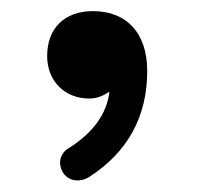

<svg xmlns="http://www.w3.org/2000/svg" viewBox="-20 -757 349 340"><path d="M144.5 -737.3C94.2 -737.3 63.5 -707 63.5 -657.7C63.5 -614.3 93.8 -582.5 138.2 -582.5C153.3 -582.5 164.1 -588.4 173.8 -594.7C169.4 -555.7 144.5 -522 104 -496.1C85 -485.8 83 -467.3 90.3 -453.6C97.7 -439.5 116.2 -431.2 137.7 -443.4C206.5 -487.8 240.7 -550.8 240.7 -631.3C240.7 -698.2 204.6 -737.3 144.5 -737.3Z"/></svg>

Font: Mikhak SemiBold
Style: Regular
Weight: 600
Designer: Amin Abedi
Version: Version 3.2